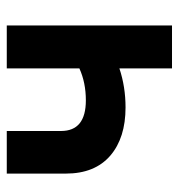

<svg xmlns="http://www.w3.org/2000/svg" viewBox="0 -540 540 581"><g transform="rotate(-90 270.5 -250.0)"><path d="M353.5 -500Q386.7 -500 483.4 -500Q483.4 -375 483.4 0Q451.2 0 353.5 0Q353.5 -40 353.5 -159.2Q297.9 -140.6 235.4 -140.6Q143.6 -140.6 89.8 -186.5Q35.2 -233.4 35.2 -321.3Q35.2 -380.9 35.2 -500Q67.4 -500 164.1 -500Q164.1 -459 164.1 -335.9Q164.1 -260.7 256.8 -260.7Q310.5 -260.7 353.5 -280.3Q353.5 -353.5 353.5 -500Z"/></g></svg>

Font: LeFont
Style: Regular
Weight: 700
Designer: Leryon MEDIA
Version: Version 1.0